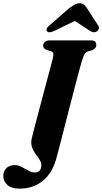

<svg xmlns="http://www.w3.org/2000/svg" viewBox="-106 -946 623 1170"><path d="M392 -572Q387.5 -558 377 -518Q366.5 -478 351.8 -422.2Q337 -366.5 321 -304Q305 -241.5 289.5 -181.2Q274 -121 261.5 -72.2Q249 -23.5 241.5 3.5Q218 103 158 153.2Q98 203.5 14.5 203.5Q-35.5 203.5 -60.8 181Q-86 158.5 -86 126Q-86 98.5 -67.5 79.2Q-49 60 -17 60Q4.5 60 25.8 71.2Q47 82.5 67.2 93.8Q87.5 105 105.5 105Q124 105 135 94Q146 83 146 58.5Q146 43 134.5 26.2Q123 9.5 109.2 -10Q95.5 -29.5 88 -53.2Q80.5 -77 88.5 -106.5Q92 -122 101.5 -158.8Q111 -195.5 124 -244.2Q137 -293 151 -346Q165 -399 178 -447.8Q191 -496.5 200.8 -533Q210.5 -569.5 214.5 -585Q221 -611.5 219 -620.5Q217 -629.5 203 -634.5L178.5 -641.5Q157 -650 157 -667.5Q157 -682 167.5 -691Q178 -700 198.5 -700H446.5Q467 -700 474 -692.2Q481 -684.5 481 -672.5Q481 -660.5 473.2 -652.2Q465.5 -644 455 -640L430 -633Q416.5 -628 410 -617.8Q403.5 -607.5 392 -572ZM485 -755Q465.5 -742.5 443 -757.5L350 -818.5L224 -757.5Q193 -742.5 181 -755Q176 -760 178.2 -769.8Q180.5 -779.5 194 -790L315 -895.5Q333.5 -909 347.5 -917.5Q361.5 -926 379 -926Q396.5 -926 405.5 -917.5Q414.5 -909 424.5 -895.5L492.5 -790Q499.5 -779.5 496 -769.8Q492.5 -760 485 -755Z"/></svg>

Font: Fraunces 9pt
Style: Bold Italic
Weight: 700
Italic angle: -16°
Version: Version 1.000;[b76b70a41]